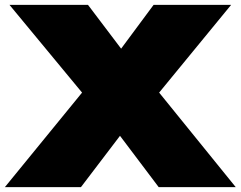

<svg xmlns="http://www.w3.org/2000/svg" viewBox="-34 -770 990 790"><path d="M556 -310V-469L936 0H619L395 -297H525L299 0H-14L369 -469V-310L5 -750H328L530 -483H400L598 -750H917Z"/></svg>

Font: Unbounded Black
Style: Regular
Weight: 900
Designer: Luke Prowse, Jean-Baptiste Morizot, Fátima Lázaro, Florian Runge
Foundry: NaN
Version: Version 1.701;gftools[0.9.28.dev5+ged2979d]